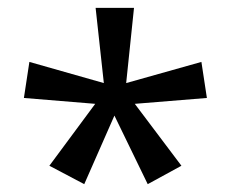

<svg xmlns="http://www.w3.org/2000/svg" viewBox="-20 -780 591 490"><path d="M322 -760 302 -568 494 -622 508 -530 324 -515 443 -357 357 -310 272 -485 195 -310 106 -357 223 -515 41 -530 55 -622 245 -568 224 -760Z"/></svg>

Font: Noto Sans Manichaean
Style: Regular
Weight: 400
Designer: Monotype Design Team
Foundry: Monotype Imaging Inc.
Version: Version 2.005; ttfautohint (v1.8.4.7-5d5b)